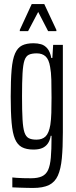

<svg xmlns="http://www.w3.org/2000/svg" viewBox="-20 -732 375 950"><path d="M143 198Q128 198 111.5 197.5Q95 197 77 196.5Q59 196 41 195V146Q49 147 63 148Q77 149 95.5 149.5Q114 150 133 150Q167 150 187.5 140.5Q208 131 218 109Q228 87 231.5 48Q235 9 235 -52V-60H231Q227 -36 216 -21Q205 -6 188 1Q171 8 146 8Q110 8 88 -4Q66 -16 54 -44.5Q42 -73 37.5 -124.5Q33 -176 33 -254Q33 -335 37.5 -387Q42 -439 54.5 -467.5Q67 -496 89 -507Q111 -518 146 -518Q166 -518 183.5 -513Q201 -508 214.5 -492Q228 -476 234 -445H239L243 -510H291V-78Q291 -2 286 51Q281 104 266.5 136.5Q252 169 222.5 183.5Q193 198 143 198ZM160 -41Q189 -41 205.5 -57Q222 -73 229 -114Q233 -140 234 -173.5Q235 -207 235 -248Q235 -301 234 -338Q233 -375 228 -401Q222 -438 205.5 -453Q189 -468 162 -468Q137 -468 122.5 -461Q108 -454 101 -433Q94 -412 91.5 -369Q89 -326 89 -255Q89 -184 91.5 -141Q94 -98 101 -77Q108 -56 122 -48.5Q136 -41 160 -41ZM78 -578V-584L137 -712H199L259 -584V-578H218L169 -673L119 -578Z"/></svg>

Font: Saira UltraCondensed
Style: Regular
Weight: 400
Width: 1
Designer: Hector Gatti with collaboration of the Omnibus-Type team
Foundry: Omnibus-Type
Version: Version 1.101